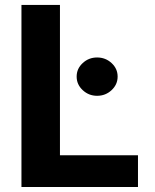

<svg xmlns="http://www.w3.org/2000/svg" viewBox="-20 -747 620 767"><path d="M65.7 0V-727.3H219.5V-126.8H531.2V0ZM367.9 -364.3Q334.5 -364.3 310.4 -386.9Q286.2 -409.4 286.2 -441.1Q286.2 -472.7 310.4 -495Q334.5 -517.4 367.9 -517.4Q401.6 -517.4 425.8 -495Q449.9 -472.7 449.9 -441.1Q449.9 -409.4 425.8 -386.9Q401.6 -364.3 367.9 -364.3Z"/></svg>

Font: Inter Zeller
Style: Bold
Weight: 700
Designer: Rasmus Andersson; Joe Bland
Foundry: zeller
Version: Version 3.015;git-dec3a8cb1